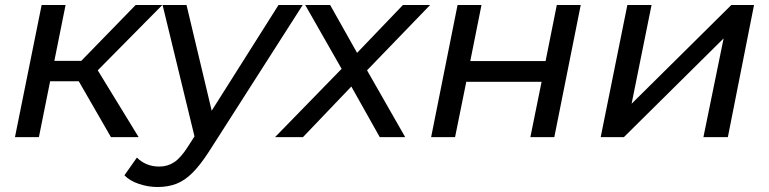

<svg xmlns="http://www.w3.org/2000/svg" viewBox="-20 -550 3085 770"><path d="M425 0 296 -224H181L136 0H40L147 -530H243L198 -306H306L524 -530H631L372 -268L536 0Z M612 200Q574 200 537 187.5Q500 175 479 153L529 82Q546 99 568.5 108.5Q591 118 619 118Q652 118 678.5 100.5Q705 83 733 39L760 -3L632 -530H728L829 -106L1097 -530H1194L818 58Q783 112 752 143Q721 174 687.5 187Q654 200 612 200Z M1083 0 1350 -274 1204 -530H1304L1412 -338L1596 -530H1705L1452 -268L1605 0H1503L1389 -203L1195 0Z M1709 0 1815 -530H1911L1866 -305H2168L2213 -530H2309L2203 0H2107L2152 -222H1850L1805 0Z M2389 0 2496 -530H2593L2513 -134L2913 -530H3004L2899 0H2801L2882 -396L2482 0Z"/></svg>

Font: Montserrat Medium
Style: Italic
Weight: 500
Italic angle: -11.3°
Designer: Julieta Ulanovsky
Foundry: Julieta Ulanovsky
Version: Version 9.000; ttfautohint (v1.8.4.7-5d5b)